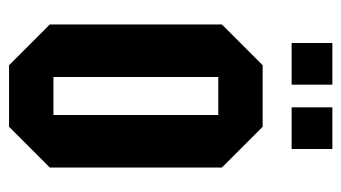

<svg xmlns="http://www.w3.org/2000/svg" viewBox="-185 -569 754 424"><g transform="rotate(90 192.0 -357.0)"><path d="M34 -90V-470L124 -560H260L350 -470V-90L260 0H124ZM150 -98H234V-462H150ZM75 -624V-714H167V-624ZM217 -624V-714H309V-624Z"/></g></svg>

Font: Tektur Condensed Medium
Style: Regular
Weight: 500
Width: 3
Designer: Adam Jagosz
Foundry: Adam Jagosz
Version: Version 1.005;gftools[0.9.30]